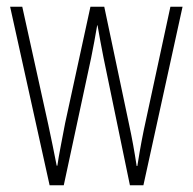

<svg xmlns="http://www.w3.org/2000/svg" viewBox="-20 -549 571 569"><path d="M287 -377Q282 -402 277.5 -426.5Q273 -451 269 -474H268Q264 -451 259.5 -426Q255 -401 250 -377L169 0H127L10 -529H46L123 -180Q130 -148 136 -118Q142 -88 148 -58H150Q153 -80 160 -116Q167 -152 173 -184L248 -529H289L363 -178Q375 -123 385 -57H387Q391 -83 394 -99.5Q397 -116 399.5 -130Q402 -144 406 -163L485 -529H521L405 0H365Z"/></svg>

Font: Noto Sans Tamil ExtraCondensed ExtraLight
Style: Regular
Weight: 200
Width: 2
Designer: Jelle Bosma - Monotype Design Team
Foundry: Monotype Imaging Inc.
Version: Version 2.004; ttfautohint (v1.8.4.7-5d5b)